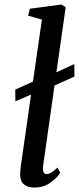

<svg xmlns="http://www.w3.org/2000/svg" viewBox="-20 -838 356 868"><path d="M240 -80.5 252.5 -56.5Q237.5 -33.5 207.2 -11.8Q177 10 133.5 10Q105.5 10 88.2 -4.5Q71 -19 71 -49.5Q71 -61 74.5 -90L120.5 -410.5L49.5 -380L49 -433L129 -469L169.5 -749.5L107 -767L115 -798.5L257.5 -817.5L277 -805.5L235 -511L316 -548.5L316.5 -492L226.5 -451.5L174.5 -85.5Q174 -82 174 -75.5Q174 -64 178.2 -57.5Q182.5 -51 190 -51Q200 -51 211.5 -57.5Q223 -64 240 -80.5Z"/></svg>

Font: Merriweather Text
Style: Italic
Weight: 400
Italic angle: -7.8°
Designer: Eben Sorkin
Foundry: Eben Sorkin
Version: Version 2.100